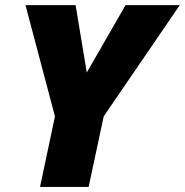

<svg xmlns="http://www.w3.org/2000/svg" viewBox="-20 -734 726 754"><path d="M320.8 -449.2 473.1 -713.9H686L387.2 -276.9L328.1 0H137.2L195.8 -276.9L80.1 -713.9H276.9Z"/></svg>

Font: Open Sans Extrabold
Style: Italic
Weight: 800
Italic angle: -12°
Foundry: Ascender Corporation
Version: Version 1.10